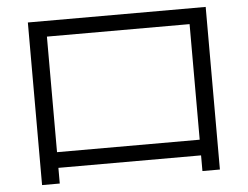

<svg xmlns="http://www.w3.org/2000/svg" viewBox="-51 -767 1103 854"><g transform="rotate(-5 500.0 -340.0)"><path d="M103 23V-703H897V23H819V-47H182V23ZM182 -117H819V-633H182Z"/></g></svg>

Font: M PLUS 2
Style: Regular
Weight: 400
Designer: Coji Morishita
Foundry: UNDERFOREST DESIGN
Version: Version 1.001